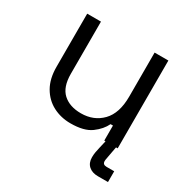

<svg xmlns="http://www.w3.org/2000/svg" viewBox="-149 -625 911 925"><g transform="rotate(30 306.0 -162.0)"><path d="M77.2 -192.5V-488.5H153.8V-198Q153.8 -124.8 190.6 -91.1Q227.5 -57.5 290.5 -57.5Q361.2 -57.5 406.8 -104.2Q452.2 -151 452.2 -243.2V-488.5H528.8V0H454.2V-83.8H440.8Q424.2 -48.2 385.2 -19.4Q346.2 9.5 271 9.5Q217.5 9.5 173.2 -13.6Q129 -36.8 103.1 -81.9Q77.2 -127 77.2 -192.5ZM513.5 164Q481 164 462 146.9Q443 129.8 443 98.8Q443 84.5 445.5 69.8Q448 55 452 39L464.2 -13.2H522L509 57.5Q508 66 506.5 71.6Q505 77.2 505 84.2Q505 104 527.2 104H569.5V164Z"/></g></svg>

Font: Space 7353
Style: Regular
Weight: 400
Designer: Christine Claussen + Ruben Lyon  (Space 7353)
Version: Version 1.000;FEAKit 1.0